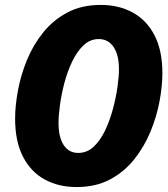

<svg xmlns="http://www.w3.org/2000/svg" viewBox="-20 -736 673 769"><path d="M286.6 13.2Q214.4 13.2 158.7 -17.3Q103 -47.9 71.8 -108.9Q40.5 -169.9 40.5 -261.2Q40.5 -312 51.8 -373Q63 -434.1 87.6 -494.6Q112.3 -555.2 152.6 -605.5Q192.9 -655.8 250 -686Q307.1 -716.3 383.8 -716.3Q456.1 -716.3 511.7 -685.8Q567.4 -655.3 598.9 -594.5Q630.4 -533.7 630.4 -442.9Q630.4 -392.1 619.1 -331.1Q607.9 -270 583 -209.5Q558.1 -148.9 518.1 -98.4Q478 -47.9 420.7 -17.3Q363.3 13.2 286.6 13.2ZM293.5 -123.5Q328.6 -123.5 355.5 -148.7Q382.3 -173.8 401.4 -214.4Q420.4 -254.9 432.6 -300.8Q444.8 -346.7 450.7 -388.7Q456.5 -430.7 456.5 -459Q456.5 -515.6 435.1 -547.6Q413.6 -579.6 375.5 -579.6Q340.8 -579.6 314.2 -554.2Q287.6 -528.8 268.6 -488.5Q249.5 -448.2 237.5 -402.3Q225.6 -356.4 220 -314.2Q214.4 -272 214.4 -243.7Q214.4 -186.5 235.1 -155Q255.9 -123.5 293.5 -123.5Z"/></svg>

Font: Schibsted Grotesk ExtraBold
Style: Italic
Weight: 800
Italic angle: -12°
Designer: Bakken & Baeck AS, Henrik Kongsvoll
Foundry: Schibsted ASA
Version: Version 1.100; ttfautohint (v1.8.4.7-5d5b);gftools[0.9.25]